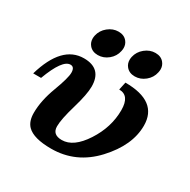

<svg xmlns="http://www.w3.org/2000/svg" viewBox="-171 -870 1022 1033"><g transform="rotate(30 339.5 -353.5)"><path d="M167.5 -398.4Q167.5 -434.1 142.1 -434.1Q92.3 -434.1 40 -293H-8.8Q51.3 -500 188 -500Q299.3 -500 299.3 -388.2Q299.3 -340.3 272 -247.6Q244.6 -154.8 244.6 -110.8Q244.6 -59.1 303.2 -59.1Q375.5 -59.1 438.2 -155.8Q501 -252.4 501 -358.4Q501 -449.2 435.5 -449.2L445.8 -498Q647.9 -498 647.9 -346.7Q647.9 -224.6 539.3 -107.4Q430.7 9.8 276.9 9.8Q167.5 9.8 127 -31.2Q100.1 -58.6 100.1 -110.8Q100.1 -186.5 133.8 -276.1Q167.5 -365.7 167.5 -398.4ZM471.7 -551.8Q437 -551.8 418 -575.2Q403.8 -592.3 403.8 -615.7Q403.8 -624.5 405.8 -634.3Q413.6 -669.9 442.9 -693.6Q472.2 -717.3 506.8 -717.3Q542 -717.3 560.5 -693.8Q574.2 -676.8 574.2 -654.3Q574.2 -644.5 571.8 -634.3Q564.5 -599.1 535.6 -575.4Q506.8 -551.8 471.7 -551.8ZM242.2 -551.8Q207.5 -551.8 188.5 -575.2Q174.3 -592.3 174.3 -615.7Q174.3 -624.5 176.3 -634.3Q184.1 -669.9 213.4 -693.6Q242.7 -717.3 277.3 -717.3Q312.5 -717.3 331.1 -693.8Q344.7 -676.8 344.7 -654.3Q344.7 -644.5 342.3 -634.3Q335 -599.1 306.2 -575.4Q277.3 -551.8 242.2 -551.8Z"/></g></svg>

Font: Munson
Style: Bold Italic
Weight: 700
Italic angle: -12°
Designer: Paul James MIller
Foundry: High-Logic / Made with FontCreator
Version: Version 2.10;May 5, 2019;FontCreator 11.5.0.2430 64-bit